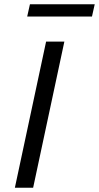

<svg xmlns="http://www.w3.org/2000/svg" viewBox="-20 -884 466 904"><path d="M50 0 197 -688H283L136 0ZM108 -806 121 -864H426L413 -806Z"/></svg>

Font: Saira
Style: Italic
Weight: 400
Italic angle: -12°
Designer: Hector Gatti with collaboration of the Omnibus-Type team
Foundry: Omnibus-Type
Version: Version 1.100; ttfautohint (v1.8.3)